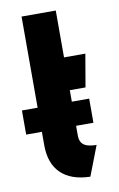

<svg xmlns="http://www.w3.org/2000/svg" viewBox="-83 -747 499 807"><g transform="rotate(-10 167.0 -343.5)"><path d="M288 -208V-311H1V-208ZM214 -168V-360H281L305 -500H214V-700H68V-151Q68 -73 111 -31Q154 11 236 13L285 -114Q262 -114 246 -119Q230 -124 222 -135.5Q214 -147 214 -168Z"/></g></svg>

Font: Advent Pro ExtraBold
Style: Regular
Weight: 800
Designer: VivaRado, Andreas Kalpakidis
Foundry: VivaRado, Andreas Kalpakidis
Version: Version 3.000